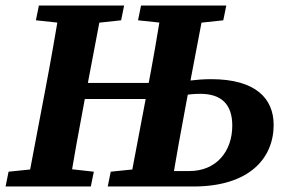

<svg xmlns="http://www.w3.org/2000/svg" viewBox="-22 -677 1026 697"><path d="M-1.8 0H307.7L318.6 -53.7L183.7 -68.7H154.9L9.1 -53.7L-1.8 0ZM75.7 0H229.4C246.1 -103 264.8 -207 284.6 -310.7L350.4 -657H196.3C179.6 -554 161.3 -450 141.6 -347L75.7 0ZM223.5 -317.7H594.4L596.7 -375.9H226.3L223.5 -317.7ZM369.1 0H542.1L554.6 -68.7H525.7L380 -53.7L369.1 0ZM446.6 0H600.3C617 -103 635.7 -207 655.4 -310.7L721.3 -657H566.9C550.2 -554 532.2 -450 512.4 -347L446.6 0ZM529.2 0H680.2C884.7 0 971.4 -104 971.4 -223.5C971.4 -319.4 906.3 -389.6 744.4 -389.6C693.1 -389.6 641.4 -382 590.7 -372.4L581.3 -319.2C627.5 -329.2 663.9 -336.4 705.1 -336.4C779.5 -336.4 821.2 -300.5 821.2 -221.1C821.2 -126.4 762.3 -56.1 665.9 -56.1H540.4L529.2 0ZM108.3 -603.3 249.5 -588.3H278.6L417.7 -603.3L428.6 -657H119.2L108.3 -603.3ZM479.1 -603.3 620.3 -588.3H649.4L788.6 -603.3L799.5 -657H490L479.1 -603.3Z"/></svg>

Font: Source Serif Variable
Style: Italic
Weight: 389
Italic angle: -12°
Designer: Frank Grießhammer
Foundry: Adobe Systems Incorporated
Version: Version 3.001;hotconv 1.0.111;makeotfexe 2.5.65597